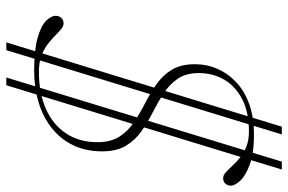

<svg xmlns="http://www.w3.org/2000/svg" viewBox="-172 -641 911 607"><g transform="rotate(90 283.5 -337.5)"><path d="M225 98 491 -773H516L249.5 98ZM114 98 380.5 -773H405L138.5 98ZM207 -5Q275 -5 325 -27.5Q375 -50 402.2 -91.5Q429.5 -133 429.5 -190Q429.5 -232.5 411.8 -259.8Q394 -287 366 -305.8Q338 -324.5 306.2 -340.8Q274.5 -357 246.5 -376.5Q218.5 -396 200.8 -424.8Q183 -453.5 183 -498Q183 -536.5 198 -570.2Q213 -604 241.2 -630Q269.5 -656 310.8 -670.5Q352 -685 405.5 -685Q463 -685 498.5 -672.2Q534 -659.5 550.5 -642.2Q567 -625 567 -611.5Q567 -603 561.2 -595.2Q555.5 -587.5 543 -587.5Q534 -587.5 524.8 -595.8Q515.5 -604 504.5 -616.2Q493.5 -628.5 478.8 -640.5Q464 -652.5 443.8 -660.8Q423.5 -669 396 -669Q335 -669 293.8 -647.8Q252.5 -626.5 231.8 -590.8Q211 -555 211 -510.5Q211 -470 229 -443.8Q247 -417.5 275.2 -399.2Q303.5 -381 335 -365Q366.5 -349 394.8 -329.2Q423 -309.5 440.8 -280Q458.5 -250.5 458.5 -205Q458.5 -153 439 -113Q419.5 -73 384.8 -45.5Q350 -18 303.5 -4Q257 10 203 10Q138 10 100 -0.8Q62 -11.5 46 -27.5Q30 -43.5 30 -58Q30 -65 32.8 -70.5Q35.5 -76 41 -79.5Q46.5 -83 54 -83Q63 -83 72.2 -75.2Q81.5 -67.5 93 -56Q104.5 -44.5 119.8 -32.8Q135 -21 156.2 -13Q177.5 -5 207 -5Z"/></g></svg>

Font: Newsreader 24pt ExtraLight
Style: Italic
Weight: 250
Italic angle: -17°
Designer: Hugues Gentile
Foundry: Production Type
Version: Version 1.003